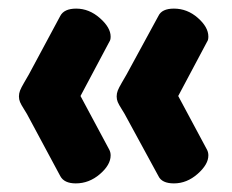

<svg xmlns="http://www.w3.org/2000/svg" viewBox="-20 -500 539 446"><path d="M167 -277 234 -152Q237 -146 237 -139Q237 -117 212 -95.5Q187 -74 156 -74Q129 -74 120 -91L47 -227Q43 -235 36 -246Q29 -257 26.5 -263Q24 -269 24 -276Q24 -283 26.5 -289.5Q29 -296 36 -308Q43 -320 47 -327L120 -463Q129 -480 157 -480Q187 -480 212 -458Q237 -436 237 -415Q237 -407 234 -403ZM394 -277 461 -152Q464 -146 464 -139Q464 -118 439 -96Q414 -74 384 -74Q356 -74 348 -91L274 -227Q270 -235 263 -246Q256 -257 253.5 -263Q251 -269 251 -276Q251 -283 253.5 -289.5Q256 -296 263 -308Q270 -320 274 -327L348 -463Q356 -480 384 -480Q415 -480 439.5 -458.5Q464 -437 464 -415Q464 -407 461 -403Z"/></svg>

Font: Dosis
Style: Bold
Weight: 700
Designer: Edgar Tolentino, Pablo Impallari, Igino Marini
Foundry: Edgar Tolentino, Pablo Impallari, Igino Marini
Version: Version 1.007